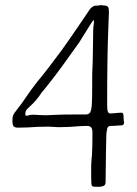

<svg xmlns="http://www.w3.org/2000/svg" viewBox="-20 -743 540 758"><path d="M340 -42V-90Q341 -114 343 -129Q345 -159 345 -219Q345 -235 339.5 -240.5Q334 -246 323 -246L297 -245Q251 -241 216 -241Q200 -241 194 -242L170 -243Q129 -243 91 -240L52 -239Q37 -239 33 -245.5Q29 -252 29 -264Q29 -281 31.5 -287.5Q34 -294 46 -309Q64 -331 88 -367Q100 -385 127 -420Q164 -464 223 -544Q260 -596 281.5 -628Q303 -660 315 -677L333 -704Q345 -721 360 -721H367Q372 -721 376 -723Q384 -722 394 -721Q404 -720 407 -715Q410 -710 410 -695Q410 -683 408 -641Q403 -526 403 -330Q403 -308 406 -301.5Q409 -295 417 -295Q421 -295 435.5 -296.5Q450 -298 460 -298Q465 -298 466.5 -293Q468 -288 468 -278Q468 -268 469 -264Q469 -262 469.5 -261Q470 -260 470 -259Q470 -254 467 -251Q464 -248 460 -248H455Q450 -248 441.5 -247Q433 -246 420 -246Q408 -246 405 -240Q402 -234 402 -221V-216L401 -231Q400 -231 398.5 -151Q397 -71 397 -35V-25Q397 -11 386.5 -8Q376 -5 365.5 -5.5Q355 -6 352 -6Q344 -6 342 -11.5Q340 -17 340 -42ZM109 -290Q123 -290 131 -289L160 -288Q167 -288 196 -289.5Q225 -291 266 -291H318Q331 -291 336 -299.5Q341 -308 342.5 -330Q344 -352 344 -405V-450L346 -500L348 -624Q348 -633 349.5 -642.5Q351 -652 351 -661L350 -663V-664Q347 -664 316 -613L293 -576L227 -484Q199 -445 159 -395Q159 -395 144 -377Q125 -347 97 -322Q87 -313 83.5 -307.5Q80 -302 80 -293Q80 -286 85 -286Q88 -286 93.5 -288Q99 -290 109 -290Z"/></svg>

Font: Barriecito
Style: Regular
Weight: 400
Designer: Pablo Cosgaya & Sergio Jiménez
Foundry: Pablo Cosgaya & Sergio Jiménez
Version: Version 1.001